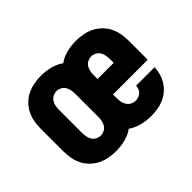

<svg xmlns="http://www.w3.org/2000/svg" viewBox="-108 -743 966 966"><g transform="rotate(-45 375.0 -260.0)"><path d="M251 8Q226 8 201 3.5Q176 -1 153.5 -12Q131 -23 112.5 -41Q94 -59 82.5 -81.5Q71 -104 66.5 -129Q62 -154 62 -179V-341Q62 -366 66.5 -391Q71 -416 82.5 -438.5Q94 -461 112.5 -479Q131 -497 153.5 -508Q176 -519 201 -523.5Q226 -528 251 -528Q284 -528 316.5 -520Q349 -512 375 -493Q401 -512 433.5 -520Q466 -528 499 -528Q524 -528 549 -523.5Q574 -519 596.5 -508Q619 -497 637.5 -479Q656 -461 667.5 -438.5Q679 -416 683.5 -391Q688 -366 688 -341V-205H441V-179Q441 -165 443.5 -151.5Q446 -138 453.5 -126.5Q461 -115 473.5 -108.5Q486 -102 500 -102Q510 -102 520.5 -105.5Q531 -109 538.5 -116Q546 -123 550 -133Q554 -143 554 -154H686Q685 -131 678.5 -108.5Q672 -86 659.5 -66.5Q647 -47 629 -32Q611 -17 590 -8Q569 1 546 4.5Q523 8 500 8Q467 8 434.5 0Q402 -8 375 -27Q349 -8 316.5 0Q284 8 251 8ZM441 -315H556V-341Q556 -355 553.5 -368.5Q551 -382 544 -393.5Q537 -405 524.5 -411.5Q512 -418 499 -418Q485 -418 472.5 -411.5Q460 -405 453 -393.5Q446 -382 443.5 -368.5Q441 -355 441 -341ZM251 -102Q265 -102 277.5 -108.5Q290 -115 297 -126.5Q304 -138 306.5 -151.5Q309 -165 309 -179V-341Q309 -355 306.5 -368.5Q304 -382 297 -393.5Q290 -405 277.5 -411.5Q265 -418 251 -418Q238 -418 225.5 -411.5Q213 -405 206 -393.5Q199 -382 196.5 -368.5Q194 -355 194 -341V-179Q194 -165 196.5 -151.5Q199 -138 206 -126.5Q213 -115 225.5 -108.5Q238 -102 251 -102Z"/></g></svg>

Font: Iosevka Etoile Extrabold
Style: Regular
Weight: 800
Designer: Belleve Invis
Foundry: Belleve Invis
Version: Version 22.1.2; ttfautohint (v1.8.4)